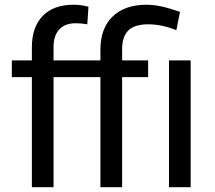

<svg xmlns="http://www.w3.org/2000/svg" viewBox="-20 -780 894 800"><path d="M112.8 0V-458.5H29.3V-528.3H112.8V-582.5Q112.8 -667.5 158.2 -713.9Q203.6 -760.3 286.6 -760.3Q317.9 -760.3 348.6 -752L343.8 -678.7Q320.8 -683.1 294.9 -683.1Q251 -683.1 227.1 -657.5Q203.1 -631.8 203.1 -584V-528.3H398.4V-573.2Q398.4 -661.6 449 -710.9Q499.5 -760.3 591.8 -760.3Q646.5 -760.3 730 -730.5L714.8 -654.3Q653.8 -678.7 598.1 -678.7Q540 -678.7 514.4 -652.8Q488.8 -627 488.8 -574.2V-528.3H597.2V-458.5H488.8V0H398.4V-458.5H203.1V0ZM774.4 0H684.1V-528.3H774.4Z"/></svg>

Font: SteelSelectRoboto
Style: Roboto-Regular
Weight: 400
Designer: Google
Version: Version 2.137; 2017